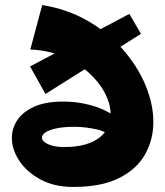

<svg xmlns="http://www.w3.org/2000/svg" viewBox="-20 -730 654 760"><path d="M270 10Q195 10 140.5 -19.5Q86 -49 56.5 -93.5Q27 -138 27 -184Q27 -222 48.5 -254.5Q70 -287 115 -307.5Q160 -328 230 -328Q298 -328 360.5 -307Q423 -286 463 -245L451 -160Q414 -206 366.5 -217Q319 -228 275 -228Q230 -228 201.5 -221.5Q173 -215 159.5 -205.5Q146 -196 146 -185Q146 -176 156.5 -167.5Q167 -159 186.5 -153.5Q206 -148 234 -148Q282 -148 317 -158Q352 -168 374.5 -186Q397 -204 407.5 -227Q418 -250 418 -277Q418 -318 395 -362Q372 -406 329.5 -444Q287 -482 229 -506.5Q171 -531 100 -534L147 -710Q247 -694 328 -647Q409 -600 467 -533.5Q525 -467 556 -392.5Q587 -318 587 -247Q587 -177 554 -118.5Q521 -60 451 -25Q381 10 270 10ZM160 -358 99 -467 492 -675 538 -596Z"/></svg>

Font: Marhey Light
Style: Regular
Weight: 300
Designer: Nur Syamsi & Bustanul Arifin
Foundry: Namelatype
Version: Version 1.000